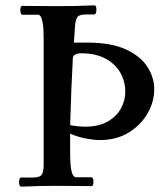

<svg xmlns="http://www.w3.org/2000/svg" viewBox="-20 -695 623 717"><path d="M260 -595Q260 -595 259 -579Q258 -563 256 -536H305Q394 -536 449 -511Q504 -486 530 -446Q556 -406 556 -361Q556 -315 531 -271.5Q506 -228 460.5 -200Q415 -172 353 -172Q331 -172 301.5 -177.5Q272 -183 242 -196V-121Q242 -83 245.5 -64Q249 -45 254 -39Q259 -33 263 -33H321Q329 -33 329 -14Q329 -10 327.5 -5Q326 0 321 0Q290 0 259.5 -0.5Q229 -1 199 -1Q157 -1 132 -0.5Q107 0 91 1Q75 2 59 2Q55 2 53 -3Q51 -8 51 -14Q51 -21 53 -26.5Q55 -32 59 -32H102Q128 -32 135.5 -42Q143 -52 143 -78V-552Q143 -591 139.5 -609.5Q136 -628 131.5 -634Q127 -640 122 -640H64Q56 -640 56 -659Q56 -664 57.5 -668.5Q59 -673 64 -673Q96 -673 128 -672.5Q160 -672 190 -672Q233 -672 258 -672.5Q283 -673 299.5 -674Q316 -675 332 -675Q337 -675 338.5 -670Q340 -665 340 -659Q340 -652 338 -646.5Q336 -641 332 -641H302Q277 -641 269.5 -632Q262 -623 260 -595ZM448 -353Q448 -389 430.5 -421.5Q413 -454 376 -475Q339 -496 282 -496Q271 -496 261.5 -491.5Q252 -487 252 -477Q249 -425 246.5 -361.5Q244 -298 242 -228Q255 -225 270.5 -223.5Q286 -222 299 -222Q348 -222 381 -240.5Q414 -259 431 -289Q448 -319 448 -353Z"/></svg>

Font: Sedan
Style: Regular
Weight: 400
Designer: Sebastian Salazar
Foundry: Sebastian Salazar
Version: Version 1.100; ttfautohint (v1.8.4.7-5d5b)